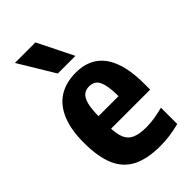

<svg xmlns="http://www.w3.org/2000/svg" viewBox="-248 -885 972 972"><g transform="rotate(-45 238.5 -399.0)"><path d="M289.4 10.4Q198.1 10.4 140.2 -18.6Q82.2 -47.7 54.7 -110.6Q27.2 -173.5 27.2 -275.6Q27.2 -368.6 53.3 -431Q79.5 -493.4 129.1 -524.6Q178.8 -555.7 249.2 -555.7Q316.2 -555.7 361.9 -524.5Q407.7 -493.2 431.2 -430Q454.8 -366.8 454.8 -271.4V-228.3H133.4V-318.2H339.7L318.4 -309Q318.4 -369.3 310.4 -401.8Q302.5 -434.3 286.8 -446.6Q271.2 -458.8 248.5 -458.8Q225.3 -458.8 208.9 -446.6Q192.5 -434.3 183.6 -401.8Q174.8 -369.3 174.8 -309V-245.2Q174.8 -192.4 187.4 -162.2Q199.9 -132 228.9 -119.4Q257.9 -106.8 307.6 -106.8Q336.3 -106.8 366.2 -111.7Q396.1 -116.5 428.7 -125V-8.2Q390.7 1.4 357.7 5.9Q324.7 10.4 289.4 10.4ZM181.9 -616.6 66.2 -808H213.2L308.2 -616.6Z"/></g></svg>

Font: Encode Sans Condensed Thin
Style: Regular
Weight: 100
Width: 3
Designer: Multiple Designers
Foundry: Impallari Type
Version: Version 3.002